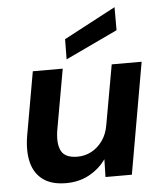

<svg xmlns="http://www.w3.org/2000/svg" viewBox="-54 -804 725 863"><g transform="rotate(-5 308.5 -372.5)"><path d="M210 12Q145 12 106.5 -16Q68 -44 55 -94.5Q42 -145 53 -213L104 -502H239L190 -226Q181 -166 198.5 -134Q216 -102 271 -102Q305 -102 334 -117.5Q363 -133 384 -162Q405 -191 412 -233L460 -502H595L507 0H388L390 -80Q360 -38 314 -13Q268 12 210 12ZM260 -542 261 -633 495 -757V-653Z"/></g></svg>

Font: DM Sans 16pt
Style: Bold Italic
Weight: 700
Italic angle: -10°
Version: Version 4.004;gftools[0.9.30]